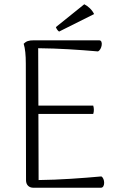

<svg xmlns="http://www.w3.org/2000/svg" viewBox="-20 -880 571 900"><path d="M257 -732 421 -814C412 -834 392 -852 375 -860L242 -753C243 -748 251 -735 257 -732ZM455 -53C367 -45 259 -37 161 -36L160 -346H417C421 -358 421 -372 417 -385H160L159 -654C257 -653 346 -647 439 -639C457 -646 466 -691 445 -691H138C115 -691 103 -687 91 -675C98 -652 101 -622 101 -582L102 -35C102 -13 116 0 136 0H453C474 0 472 -44 455 -53Z"/></svg>

Font: Arima Koshi Light
Style: Regular
Weight: 300
Designer: Joana Correia and Natanael Gama
Foundry: NDISCOVER
Version: Version 1.019;PS 001.019;hotconv 1.0.88;makeotf.lib2.5.64775